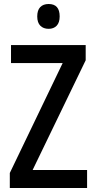

<svg xmlns="http://www.w3.org/2000/svg" viewBox="-20 -939 480 959"><path d="M415 0H29V-75L293 -624H35V-714H408V-638L143 -90H415ZM223 -919Q278 -919 278 -857Q278 -826 263 -810.5Q248 -795 223 -795Q197 -795 181.5 -810.5Q166 -826 166 -857Q166 -888 181 -903.5Q196 -919 223 -919Z"/></svg>

Font: Noto Sans Lao UI Cond Med
Style: Regular
Weight: 500
Width: 3
Designer: Monotype Design Team
Foundry: Monotype Imaging Inc.
Version: Version 2.000; ttfautohint (v1.8.4.7-5d5b)